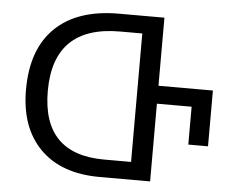

<svg xmlns="http://www.w3.org/2000/svg" viewBox="-51 -774 1016 834"><g transform="rotate(5 457.0 -357.0)"><path d="M632.8 -417H870.1V-173.8H784.2V-338.9H632.8V0H413.1Q245.1 0 153.1 -92.5Q61 -185.1 61 -350.1Q61 -526.9 157.5 -620.4Q253.9 -713.9 434.1 -713.9H632.8ZM543 -77.1V-637.2H445.8Q155.8 -637.2 155.8 -353Q155.8 -77.1 425.8 -77.1Z"/></g></svg>

Font: Kurinto Seri
Style: Regular
Weight: 400
Designer: Kurinto was developed by Clint Goss from a range of fonts that are compatible with the SIL Open Font License Version 1.1
Foundry: Clinton F. Goss
Version: Version 2.196; July 25, 2020